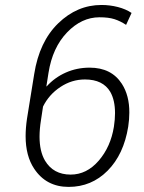

<svg xmlns="http://www.w3.org/2000/svg" viewBox="-20 -741 580 772"><path d="M256 10.5Q166 10.5 117.5 -62.5Q83 -114 83 -193.5Q83 -226 88.5 -263.5L117.5 -443Q138 -573.5 214 -647.2Q290 -721 388 -721Q421.5 -721 453.8 -712.8Q486 -704.5 509 -689L487 -641Q463.5 -656.5 440 -664Q416.5 -671.5 380 -671.5Q308 -671.5 249.5 -610.5Q191 -549.5 175 -448L166.5 -394L167.5 -393.5Q200 -429.5 244.5 -449.2Q289 -469 340.5 -469Q428 -469 470 -404Q500.5 -356.5 500 -288Q500 -261 495.5 -231.5Q477.5 -120 412.8 -54.8Q348 10.5 256 10.5ZM264 -39Q328.5 -39 376.8 -94.8Q425 -150.5 438 -231.5Q442.5 -261 442.5 -286Q442.5 -338 423.5 -371.5Q394 -421.5 321.5 -421.5Q268.5 -421.5 222.8 -391.2Q177 -361 153 -312.5L145 -259.5Q139 -222.5 139 -191.5Q139 -132.5 161 -95Q194.5 -39 264 -39Z"/></svg>

Font: Roberto Sans Light
Style: Italic
Weight: 300
Italic angle: -11°
Designer: Google
Version: Version 1.00;June 11, 2020;FontCreator 12.0.0.2522 64-bit; t